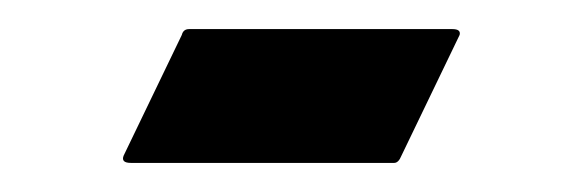

<svg xmlns="http://www.w3.org/2000/svg" viewBox="-20 -112 401 132"><path d="M291 -92Q297 -92 296 -88L256 -5Q254 0 251 0H70Q63 0 65 -5L105 -88Q106 -92 110 -92Z"/></svg>

Font: Noto Kufi Arabic Medium
Style: Regular
Weight: 500
Designer: Monotype Design Team, David Williams, Khaled Hosny
Foundry: Google LLC
Version: Version 2.109; ttfautohint (v1.8.4.7-5d5b)